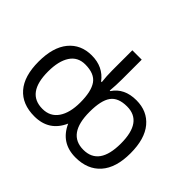

<svg xmlns="http://www.w3.org/2000/svg" viewBox="-161 -1012 1274 1274"><g transform="rotate(45 476.0 -375.0)"><path d="M282 10Q168 10 106.5 -60.5Q45 -131 45 -267Q45 -402 104.5 -474Q164 -546 266 -546Q373 -546 432 -467H438Q432 -518 432 -572V-760H520V-575Q520 -520 515 -465H520Q573 -545 686 -545Q788 -545 847.5 -474Q907 -403 907 -268Q907 -132 844 -61Q781 10 668 10Q531 10 475 -115Q420 10 282 10ZM285 -63Q357 -63 395 -118.5Q433 -174 433 -271Q433 -375 398.5 -424Q364 -473 278 -473Q208 -473 172 -418Q136 -363 136 -265Q136 -63 285 -63ZM669 -63Q816 -63 816 -269Q816 -472 671 -472Q588 -472 554 -424.5Q520 -377 520 -271Q520 -63 669 -63Z"/></g></svg>

Font: Advent Sans Logo
Style: Regular
Weight: 400
Designer: Types & Symbols
Foundry: Types & Symbols
Version: Version 1.002